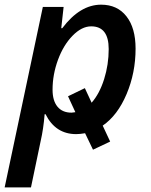

<svg xmlns="http://www.w3.org/2000/svg" viewBox="-47 -570 653 830"><path d="M390.1 -549.8Q460 -549.8 499.5 -499.5Q539.1 -449.2 539.1 -359.9Q539.1 -255.4 500.2 -163.3Q461.4 -71.3 397 -26.9L429.2 42L355 77.1L320.8 5.9Q298.8 9.8 282.2 9.8Q192.9 9.8 149.9 -76.2H146Q140.6 -11.2 128.9 39.1L86.9 240.2H-26.9L138.2 -540H228L217.8 -448.2H222.2Q298.8 -549.8 390.1 -549.8ZM347.2 -456.1Q306.2 -456.1 266.6 -415.5Q227.1 -375 203.6 -311.3Q180.2 -247.6 180.2 -182.1Q180.2 -134.8 201.4 -108.9Q222.7 -83 262.2 -83L278.8 -85L247.1 -153.8L319.8 -189L349.1 -126Q383.3 -165 403.1 -227.8Q422.9 -290.5 422.9 -357.9Q422.9 -456.1 347.2 -456.1Z"/></svg>

Font: Open Sans Semibold
Style: Italic
Weight: 600
Italic angle: -12°
Foundry: Ascender Corporation
Version: Version 1.10